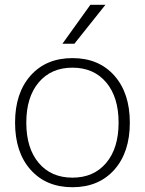

<svg xmlns="http://www.w3.org/2000/svg" viewBox="-20 -773 606 803"><path d="M291 -590H241L358 -753H421ZM108 -63Q43 -136 43 -260Q43 -384 108 -457Q173 -530 283 -530Q393 -530 458 -457Q523 -384 523 -260Q523 -136 458 -63Q393 10 283 10Q173 10 108 -63ZM142 -91.5Q194 -30 283 -30Q372 -30 424 -91.5Q476 -153 476 -260Q476 -367 424 -428.5Q372 -490 283 -490Q194 -490 142 -428.5Q90 -367 90 -260Q90 -153 142 -91.5Z"/></svg>

Font: Mplus 1p Light
Style: Regular
Weight: 300
Version: Version 1.061